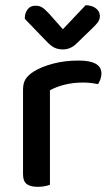

<svg xmlns="http://www.w3.org/2000/svg" viewBox="-20 -716 430 742"><path d="M173 -2Q166 1 153.5 3.5Q141 6 126 6Q97 6 83 -5Q69 -16 69 -42V-370Q69 -395 79 -410.5Q89 -426 111 -440Q140 -458 185 -470Q230 -482 284 -482Q372 -482 372 -432Q372 -420 368 -409.5Q364 -399 359 -391Q349 -393 334 -395Q319 -397 302 -397Q262 -397 229 -388.5Q196 -380 173 -367ZM223 -603 311 -696Q337 -695 351.5 -683Q366 -671 366 -654Q366 -640 357.5 -629Q349 -618 334 -604L276 -548Q253 -525 223 -525Q205 -525 191 -531.5Q177 -538 158 -558L76 -643V-648Q76 -665 86.5 -679.5Q97 -694 117 -694Q132 -694 142.5 -687.5Q153 -681 169 -664Z"/></svg>

Font: Baloo Thambi 2 Medium
Style: Regular
Weight: 500
Designer: Aadarsh Rajan and Ek Type
Foundry: Ek Type
Version: Version 1.640;hotconv 1.0.111;makeotfexe 2.5.65597; ttfautoh